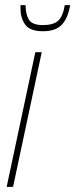

<svg xmlns="http://www.w3.org/2000/svg" viewBox="-20 -730 294 750"><path d="M6 0 118 -526H143L31 0ZM148 -608Q198 -608 222 -634Q246 -660 254 -710H233Q226 -666 207 -649Q188 -632 148 -632Q106 -632 93 -653Q80 -674 80 -710H60V-696Q60 -661 78 -634.5Q96 -608 148 -608Z"/></svg>

Font: Noto Sans Display Condensed Thin
Style: Italic
Weight: 250
Width: 3
Italic angle: -12°
Designer: Monotype Design Team
Foundry: Monotype Imaging Inc.
Version: Version 1.900